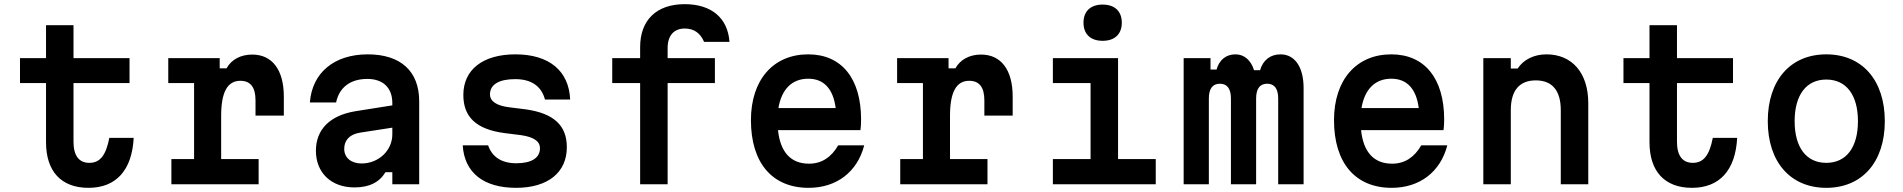

<svg xmlns="http://www.w3.org/2000/svg" viewBox="-20 -885 9140 922"><path d="M333 -764H201V-606H76V-486H201V-202C201 -62 274 17 405 17C537 17 614 -67 622 -223H505C489 -140 461 -103 409 -103C359 -103 333 -138 333 -204V-486H602V-606H333Z M788 -606V-486H912V-121H803V0H1222V-121H1042V-329C1042 -442 1072 -497 1134 -497C1183 -497 1207 -466 1207 -403V-330H1343V-421C1343 -550 1287 -623 1191 -623C1136 -623 1091 -599 1068 -557H1035V-606Z M1468 -393H1594C1609 -465 1662 -506 1744 -506C1820 -506 1864 -463 1864 -390V-379L1687 -351C1565 -331 1497 -264 1497 -161C1497 -56 1570 15 1682 15C1754 15 1802 -10 1831 -58H1864V0H1993V-399C1993 -543 1904 -624 1746 -624C1585 -624 1479 -536 1468 -393ZM1633 -170C1633 -212 1659 -240 1709 -248L1864 -272V-240C1864 -162 1798 -100 1716 -100C1666 -100 1633 -128 1633 -170Z M2324 -187H2202C2210 -56 2302 17 2458 17C2610 17 2702 -56 2702 -178C2702 -283 2639 -341 2504 -360L2424 -370C2363 -378 2333 -399 2333 -432C2333 -479 2376 -505 2454 -505C2532 -505 2580 -471 2597 -407H2718C2712 -545 2617 -624 2455 -624C2298 -624 2205 -550 2205 -429C2205 -323 2267 -264 2402 -246L2482 -236C2543 -227 2573 -207 2573 -173C2573 -127 2533 -101 2459 -101C2388 -101 2343 -132 2324 -187Z M3186 0V-486H3413V-606H3186V-654C3186 -714 3216 -748 3268 -748C3313 -748 3343 -726 3361 -684H3483C3475 -799 3396 -865 3268 -865C3133 -865 3054 -789 3054 -659V-606H2920V-486H3054V0Z M3586 -308C3586 -102 3689 17 3863 17C3997 17 4097 -59 4130 -187H4005C3972 -130 3926 -99 3865 -99C3777 -99 3727 -155 3716 -260H4112C4114 -276 4115 -293 4115 -311C4115 -509 4021 -624 3861 -624C3693 -624 3586 -501 3586 -308ZM3718 -366C3733 -456 3783 -507 3861 -507C3936 -507 3981 -459 3993 -366Z M4288 -606V-486H4412V-121H4303V0H4722V-121H4542V-329C4542 -442 4572 -497 4634 -497C4683 -497 4707 -466 4707 -403V-330H4843V-421C4843 -550 4787 -623 4691 -623C4636 -623 4591 -599 4568 -557H4535V-606Z M5036 -606V-486H5217V-121H5036V0H5530V-121H5349V-606ZM5183 -776C5183 -721 5217 -689 5275 -689C5333 -689 5367 -721 5367 -776C5367 -831 5333 -863 5275 -863C5217 -863 5183 -831 5183 -776Z M5664 -606V0H5785V-412C5785 -459 5803 -483 5838 -483C5873 -483 5891 -459 5891 -412V0H6012V-412C6012 -459 6030 -483 6065 -483C6100 -483 6118 -459 6118 -412V0H6240V-462C6240 -563 6198 -624 6129 -624C6080 -624 6045 -596 6031 -548H6002C5987 -596 5955 -624 5913 -624C5867 -624 5835 -597 5822 -551H5793V-606Z M6386 -308C6386 -102 6489 17 6663 17C6797 17 6897 -59 6930 -187H6805C6772 -130 6726 -99 6665 -99C6577 -99 6527 -155 6516 -260H6912C6914 -276 6915 -293 6915 -311C6915 -509 6821 -624 6661 -624C6493 -624 6386 -501 6386 -308ZM6518 -366C6533 -456 6583 -507 6661 -507C6736 -507 6781 -459 6793 -366Z M7103 0H7235V-356C7235 -450 7276 -499 7355 -499C7434 -499 7475 -450 7475 -356V0H7607V-390C7607 -534 7530 -624 7406 -624C7347 -624 7296 -599 7268 -556H7235V-606H7103Z M8033 -764H7901V-606H7776V-486H7901V-202C7901 -62 7974 17 8105 17C8237 17 8314 -67 8322 -223H8205C8189 -140 8161 -103 8109 -103C8059 -103 8033 -138 8033 -204V-486H8302V-606H8033Z M8750 17C8922 17 9031 -107 9031 -303C9031 -500 8922 -624 8750 -624C8578 -624 8469 -500 8469 -303C8469 -107 8578 17 8750 17ZM8598 -303C8598 -429 8654 -503 8750 -503C8846 -503 8902 -429 8902 -303C8902 -177 8846 -103 8750 -103C8654 -103 8598 -177 8598 -303Z"/></svg>

Font: Martian Mono Std Md
Style: Regular
Weight: 500
Monospace: yes
Designer: Roman Shamin
Foundry: Evil Martians
Version: Version 1.000